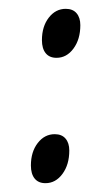

<svg xmlns="http://www.w3.org/2000/svg" viewBox="-20 -437 247 435"><path d="M162 -380Q162 -348 146.5 -327Q131 -306 108 -306Q92 -306 83.5 -316.5Q75 -327 75 -346Q75 -377 90.5 -397Q106 -417 129 -417Q145 -417 153.5 -407Q162 -397 162 -380ZM137 -96Q137 -64 121.5 -43Q106 -22 83 -22Q67 -22 58.5 -32.5Q50 -43 50 -62Q50 -93 65.5 -113Q81 -133 104 -133Q120 -133 128.5 -123Q137 -113 137 -96Z"/></svg>

Font: Farsan
Style: Regular
Weight: 400
Version: Version 1.001g;PS 1.001;hotconv 1.0.86;makeotf.lib2.5.63406 